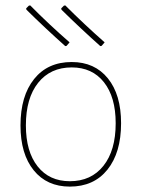

<svg xmlns="http://www.w3.org/2000/svg" viewBox="-20 -687 527 712"><path d="M238 -530 227 -517 222 -516Q148 -582 78 -651L77 -656L87 -666L92 -667Q161 -597 238 -530ZM368 -530 357 -517 352 -516Q278 -582 208 -651L207 -656L217 -666L222 -667Q292 -597 368 -530ZM246 -457Q331 -457 380 -396.5Q429 -336 429 -230Q429 -121 378.5 -58Q328 5 239 5Q154 5 105 -55.5Q56 -116 56 -222Q56 -331 106.5 -394Q157 -457 246 -457ZM246 -437Q167 -437 121.5 -380Q76 -323 76 -222Q76 -125 119.5 -70Q163 -15 239 -15Q318 -15 363.5 -72Q409 -129 409 -230Q409 -327 365.5 -382Q322 -437 246 -437Z"/></svg>

Font: Alegreya Sans SC Thin
Style: Regular
Weight: 100
Designer: Juan Pablo del Peral
Foundry: Huerta Tipografica
Version: Version 2.007